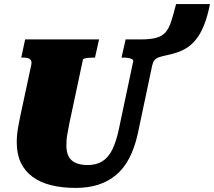

<svg xmlns="http://www.w3.org/2000/svg" viewBox="-20 -903 1048 940"><path d="M351 17Q283 17 229.5 3.5Q176 -10 138.5 -38Q101 -66 81.5 -107.5Q62 -149 62 -206Q62 -223 63.5 -240.5Q65 -258 69 -281Q73 -304 79 -333L133 -585Q136 -600 131.5 -607.5Q127 -615 117.5 -618Q108 -621 94 -621H84L103 -710H465L445 -621H434Q425 -621 414 -620Q403 -619 395 -617Q387 -615 386 -611L320 -301Q315 -273 311 -253Q307 -233 306 -218.5Q305 -204 305 -191Q305 -167 311 -149Q317 -131 330 -119Q343 -107 363 -101Q383 -95 410 -95Q451 -95 480.5 -113Q510 -131 529.5 -170Q549 -209 562 -271L632 -602Q634 -609 627 -613Q620 -617 609 -619Q598 -621 586 -621H575L595 -710H667Q716 -710 745 -718Q774 -726 790.5 -745Q807 -764 818 -797.5Q829 -831 842 -883H1008Q996 -823 979.5 -781.5Q963 -740 942.5 -713.5Q922 -687 898 -671Q874 -655 846.5 -646Q819 -637 789 -631Q770 -627 756.5 -622Q743 -617 736 -608Q729 -599 725 -582L654 -246Q639 -179 613 -129Q587 -79 549 -47Q511 -15 462 1Q413 17 351 17Z"/></svg>

Font: Roboto Serif 20pt Black
Style: Italic
Weight: 900
Italic angle: -10°
Version: Version 1.008